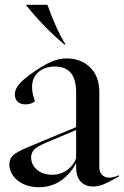

<svg xmlns="http://www.w3.org/2000/svg" viewBox="-20 -767 517 802"><path d="M19 -80Q19 -103 34.5 -118Q50 -133 96 -152L298 -236V-379Q298 -437 275.5 -463Q253 -489 210 -489Q167 -489 140.5 -466Q114 -443 114 -404Q114 -376 126 -344Q110 -331 87 -331Q66 -331 54 -342Q42 -353 42 -373Q42 -394 60 -415.5Q78 -437 123 -468Q167 -498 197.5 -510.5Q228 -523 258 -523Q318 -523 356.5 -485.5Q395 -448 395 -381V-66Q395 -48 406.5 -36.5Q418 -25 435 -25Q454 -25 477 -35V-30Q438 -8 415 2Q392 12 369 12Q336 12 317 -8.5Q298 -29 298 -68V-87Q277 -43 236.5 -14Q196 15 143 15Q105 15 77 1.5Q49 -12 34 -34Q19 -56 19 -80ZM199 -37Q233 -37 260.5 -57Q288 -77 298 -106V-224L170 -170Q135 -155 122.5 -142Q110 -129 110 -110Q110 -79 134.5 -58Q159 -37 199 -37ZM249 -581Q166 -650 90 -744V-747H178Q215 -643 254 -581Z"/></svg>

Font: Nyght Serif
Style: Regular
Weight: 400
Designer: Maksym Kobuzan
Version: Version 0.410